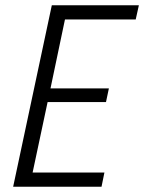

<svg xmlns="http://www.w3.org/2000/svg" viewBox="-20 -710 548 730"><path d="M30 0 177 -690H508L496 -636H227L172 -374H394L383 -322H161L104 -54H377L366 0Z"/></svg>

Font: Radio Canada Condensed Light
Style: Italic
Weight: 300
Width: 3
Italic angle: -12°
Designer: Charles Daoud, Etienne Aubert Bonn, Alexandre Saumier Demers, Jacques Le Bailly
Foundry: Radio-Canada
Version: Version 2.104; ttfautohint (v1.8.4.7-5d5b);gftools[0.9.28.de